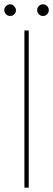

<svg xmlns="http://www.w3.org/2000/svg" viewBox="-29 -869 246 889"><path d="M84 -728H104V0H84ZM18 -795Q7 -795 -1 -803Q-9 -811 -9 -822Q-9 -833 -1 -841Q7 -849 18 -849Q29 -849 37 -839.5Q45 -830 45 -822Q45 -811 37 -803Q29 -795 18 -795ZM170 -795Q159 -795 151 -803Q143 -811 143 -822Q143 -833 151 -841Q159 -849 170 -849Q181 -849 189 -841Q197 -833 197 -822Q197 -811 189 -803Q181 -795 170 -795Z"/></svg>

Font: Murecho Thin
Style: Regular
Weight: 100
Designer: Neil Summerour
Foundry: Positype
Version: Version 1.010